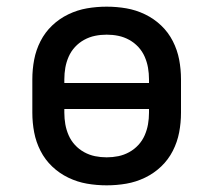

<svg xmlns="http://www.w3.org/2000/svg" viewBox="-20 -548 640 576"><path d="M300 8Q270 8 241 3Q212 -2 185 -15Q158 -28 136.5 -48.5Q115 -69 101.5 -95.5Q88 -122 82.5 -151Q77 -180 77 -210V-310Q77 -340 82.5 -369Q88 -398 101.5 -424.5Q115 -451 136.5 -471.5Q158 -492 185 -505Q212 -518 241 -523Q270 -528 300 -528Q330 -528 359 -523Q388 -518 415 -505Q442 -492 463.5 -471.5Q485 -451 498.5 -424.5Q512 -398 517.5 -369Q523 -340 523 -310V-210Q523 -180 517.5 -151Q512 -122 498.5 -95.5Q485 -69 463.5 -48.5Q442 -28 415 -15Q388 -2 359 3Q330 8 300 8ZM173 -299H427V-310Q427 -328 424 -345Q421 -362 414 -378Q407 -394 395 -407Q383 -420 367.5 -428.5Q352 -437 335 -440.5Q318 -444 300 -444Q282 -444 265 -440.5Q248 -437 232.5 -428.5Q217 -420 205 -407Q193 -394 186 -378Q179 -362 176 -345Q173 -328 173 -310ZM300 -76Q318 -76 335 -79.5Q352 -83 367.5 -91.5Q383 -100 395 -113Q407 -126 414 -142Q421 -158 424 -175Q427 -192 427 -210V-221H173V-210Q173 -192 176 -175Q179 -158 186 -142Q193 -126 205 -113Q217 -100 232.5 -91.5Q248 -83 265 -79.5Q282 -76 300 -76Z"/></svg>

Font: Iosevka Fixed Curly Md Ex
Style: Regular
Weight: 500
Width: 7
Monospace: yes
Designer: Belleve Invis
Foundry: Belleve Invis
Version: Version 30.1.2